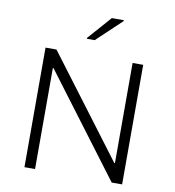

<svg xmlns="http://www.w3.org/2000/svg" viewBox="-97 -1003 989 1088"><g transform="rotate(10 397.5 -459.0)"><path d="M117 0V-688H180L614 -112H618V-688H679V0H619L182 -581H178V0ZM339 -778V-783L458 -918H527V-913L384 -778Z"/></g></svg>

Font: Saira SemiExpanded Light
Style: Regular
Weight: 300
Width: 6
Designer: Hector Gatti with collaboration of the Omnibus-Type team
Foundry: Omnibus-Type
Version: Version 1.101